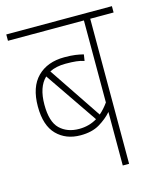

<svg xmlns="http://www.w3.org/2000/svg" viewBox="-98 -692 629 762"><g transform="rotate(-15 217.0 -311.0)"><path d="M434 -596H338V0H312V-220Q291 -196 260 -177.5Q229 -159 182 -159Q122 -159 84.5 -197Q47 -235 47 -313Q47 -393 88 -434Q129 -475 199 -475Q226 -475 243.5 -472.5Q261 -470 277 -466L273 -440Q259 -445 241 -447Q223 -449 197 -449Q158 -449 131 -435L276 -219Q295 -235 312 -259V-596H0V-622H434ZM74 -313Q74 -243 104 -214Q134 -185 183 -185Q224 -185 257 -205L110 -420Q74 -386 74 -313Z"/></g></svg>

Font: Noto Sans Devanagari UI Condensed Thin
Style: Regular
Weight: 100
Width: 3
Designer: Jelle Bosma - Monotype Design Team
Foundry: Monotype Imaging Inc.
Version: Version 2.004; ttfautohint (v1.8.4.7-5d5b)